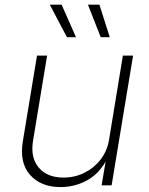

<svg xmlns="http://www.w3.org/2000/svg" viewBox="-20 -780 625 808"><path d="M234.9 7.3Q151.9 7.3 106.4 -44.2Q61 -95.7 76.2 -186L135.7 -545.9H178.2L119.1 -188Q107.4 -117.2 142.8 -75Q178.2 -32.7 247.1 -32.7Q294.4 -32.7 335 -52.7Q375.5 -72.8 403.3 -108.6Q431.2 -144.5 439 -192.4L497.1 -545.9H540L449.7 0H407.7L424.3 -99.6Q392.1 -44.4 341.8 -18.6Q291.5 7.3 234.9 7.3ZM261.7 -623.5 189.5 -760.3H239.3L299.8 -623.5ZM403.8 -623.5 350.1 -760.3H398.4L441.9 -623.5Z"/></svg>

Font: Inter Extra Light
Style: Italic
Weight: 200
Italic angle: -9.39999°
Designer: Rasmus Andersson
Foundry: rsms
Version: Version 4.000;git-3c8e0fc